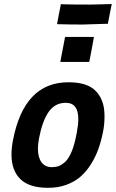

<svg xmlns="http://www.w3.org/2000/svg" viewBox="-20 -899 558 922"><path d="M516.6 -879.4Q513.2 -863.8 507.1 -832.3Q501 -800.8 498 -784.7H489.7Q390.6 -781.2 377 -781.2Q312.5 -781.2 262.7 -782.7Q261.2 -782.7 258.3 -783Q255.4 -783.2 253.9 -783.2Q256.8 -799.3 262.9 -831.3Q269 -863.3 272.5 -879.4Q278.3 -878.4 281.7 -878.4Q329.1 -877 414.1 -877Q429.7 -877 463.9 -878.2Q498 -879.4 508.3 -879.4ZM292.5 -721.7H431.2Q427.7 -701.7 420.2 -661.6Q412.6 -621.6 408.7 -601.6H269.5Q273.4 -621.6 281 -661.6Q288.6 -701.7 292.5 -721.7ZM292 -120.6Q329.1 -154.8 348.1 -258.8Q348.6 -260.3 349.1 -262.7Q349.6 -265.1 349.6 -266.6Q356 -302.2 356 -327.6Q356 -405.3 295.9 -405.3Q243.7 -405.3 213.4 -361.3Q183.1 -317.4 167.5 -235.4Q162.1 -207 162.1 -185.1Q162.1 -143.6 179.2 -119.9Q196.3 -96.2 230 -96.2Q249.5 -96.7 262.7 -101.8Q275.9 -106.9 292 -120.6ZM210.4 2.9Q120.6 2.9 77.9 -38.8Q35.2 -80.6 35.2 -156.7Q35.2 -189.5 42.5 -226.6Q96.2 -503.9 308.1 -503.9Q378.4 -503.9 417.5 -479.7Q456.5 -455.6 473.1 -405.8Q481.9 -379.4 481.9 -339.4Q481.9 -300.8 474.6 -265.1Q465.8 -221.2 452.4 -183.6Q439 -146 417 -110.8Q395 -75.7 366.9 -51Q338.9 -26.4 299.1 -11.7Q259.3 2.9 211.4 2.9Z"/></svg>

Font: Fantasque Sans Mono
Style: Bold Italic
Weight: 700
Italic angle: -11°
Monospace: yes
Designer: Jany Belluz
Version: Version 1.7.1